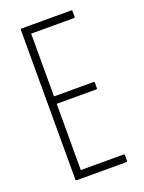

<svg xmlns="http://www.w3.org/2000/svg" viewBox="-128 -717 584 779"><g transform="rotate(-20 164.5 -327.5)"><path d="M66 0Q61 0 61 -5V-650Q61 -655 65 -655H279Q284 -655 284 -650V-627Q284 -622 279 -622H95V-351H266Q270 -351 270 -346V-324Q270 -319 266 -319H95V-33H279Q284 -33 284 -28V-5Q284 0 279 0Z"/></g></svg>

Font: Sofia Sans Extra Condensed ExtraLight
Style: Regular
Weight: 250
Designer: Botio Nikoltchev, Ani Petrova
Foundry: lettersoup
Version: Version 4.101